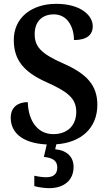

<svg xmlns="http://www.w3.org/2000/svg" viewBox="-20 -744 567 1002"><path d="M236 238C314 238 364 197 364 127C364 73 327 40 268 35L274 9C405 0 488 -77 488 -197C488 -298 434 -358 312 -412C193 -464 161 -501 161 -566C161 -631 199 -669 261 -669C334 -669 366 -600 366 -535C433 -535 464 -562 464 -607C464 -665 399 -724 273 -724C147 -724 52 -653 52 -536C52 -433 101 -369 225 -314C329 -267 378 -233 378 -160C378 -91 334 -44 258 -44C180 -44 128 -108 125 -211C75 -211 36 -186 36 -129C36 -60 86 3 224 10L209 75C249 79 279 91 279 130C279 166 257 181 221 181C204 181 181 178 159 173V227C181 234 217 238 236 238Z"/></svg>

Font: Noto Serif Khmer SemiCondensed SemiBold
Style: Regular
Weight: 600
Width: 4
Designer: Danh Hong and the Monotype Design Team
Foundry: Monotype Imaging Inc.
Version: Version 2.004